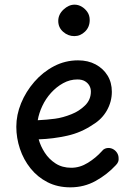

<svg xmlns="http://www.w3.org/2000/svg" viewBox="-20 -804 571 824"><path d="M282 0Q227 0 184 -22Q141 -44 111 -81.5Q81 -119 65.5 -165.5Q50 -212 50 -260Q50 -311 70.5 -361Q91 -411 127.5 -453Q164 -495 212 -520Q260 -545 315 -545Q358 -545 390.5 -527.5Q423 -510 441.5 -480Q460 -450 460 -410Q460 -368 439 -330.5Q418 -293 380 -270Q329 -235 268.5 -221.5Q208 -208 146 -206Q154 -177 172 -149Q190 -121 218.5 -102.5Q247 -84 286 -84Q323 -84 357.5 -105.5Q392 -127 417 -155Q423 -163 430.5 -166Q438 -169 445 -169Q457 -169 467 -163Q477 -157 483 -147Q489 -137 489 -125Q490 -117 487 -109.5Q484 -102 477 -95Q440 -55 390.5 -27.5Q341 0 282 0ZM142 -288Q182 -290 216 -294.5Q250 -299 287 -314Q320 -327 345 -351.5Q370 -376 370 -411Q370 -425 363.5 -436.5Q357 -448 344.5 -455.5Q332 -463 312 -463Q280 -463 251 -447Q222 -431 199 -405.5Q176 -380 161.5 -349Q147 -318 142 -288ZM299 -649Q272 -649 251 -667.5Q230 -686 230 -714Q230 -742 252.5 -763Q275 -784 300 -784Q316 -784 330.5 -775.5Q345 -767 355 -752.5Q365 -738 365 -718Q365 -688 345 -668.5Q325 -649 299 -649Z"/></svg>

Font: Playpen Sans Hebrew
Style: Regular
Weight: 400
Designer: Tom Grace, Laura Meseguer, Veronika Burian, José Scaglione
Foundry: TypeTogether
Version: Version 2.000